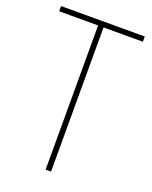

<svg xmlns="http://www.w3.org/2000/svg" viewBox="-135 -788 681 862"><g transform="rotate(20 205.0 -357.0)"><path d="M217 0V-689H405V-714H5V-689H191V0Z"/></g></svg>

Font: Noto Sans Oriya Cond Thin
Style: Regular
Weight: 100
Width: 3
Designer: Amélie Bonet and Sol Matas
Foundry: Google LLC
Version: Version 2.006